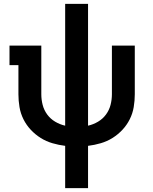

<svg xmlns="http://www.w3.org/2000/svg" viewBox="-20 -755 790 990"><path d="M316 215V-3Q283 -7 250.5 -16.5Q218 -26 190 -43.5Q162 -61 139 -85.5Q116 -110 101 -140Q86 -170 80.5 -203Q75 -236 75 -269V-419H29V-520H193V-269Q193 -241 200 -214Q207 -187 223.5 -164.5Q240 -142 264.5 -127.5Q289 -113 316 -107V-735H434V-107Q461 -113 485.5 -127.5Q510 -142 526.5 -164.5Q543 -187 550 -214Q557 -241 557 -269V-520H675V-269Q675 -236 669.5 -203Q664 -170 649 -140Q634 -110 611 -85.5Q588 -61 560 -43.5Q532 -26 499.5 -16.5Q467 -7 434 -3V215Z"/></svg>

Font: Iosevka Plex Etoile
Style: Bold
Weight: 700
Designer: Belleve Invis
Foundry: Belleve Invis
Version: Version 25.1.1; ttfautohint (v1.8.4)